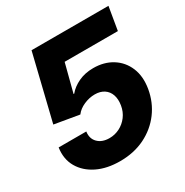

<svg xmlns="http://www.w3.org/2000/svg" viewBox="-169 -864 970 1008"><g transform="rotate(-30 315.5 -359.5)"><path d="M272.5 9.8Q192.9 9.8 134.5 -18.8Q76.2 -47.4 47.1 -97.9Q18.1 -148.4 27.8 -214.4H195.3Q189.5 -173.3 214.6 -148.2Q239.7 -123 284.2 -123Q317.4 -123 346.4 -137.9Q375.5 -152.8 395.5 -179.4Q415.5 -206.1 421.4 -241.7Q427.2 -277.3 418 -304.2Q408.7 -331.1 386.2 -345.9Q363.8 -360.8 330.6 -360.8Q297.4 -360.8 264.4 -346.4Q231.4 -332 212.9 -307.1L63.5 -332.5L159.7 -727.5H626L602.5 -587.9H279.8L235.8 -418H239.7Q263.7 -447.3 303.2 -465.8Q342.8 -484.4 392.6 -484.4Q458.5 -484.4 506.8 -454.1Q555.2 -423.8 577.6 -370.1Q600.1 -316.4 588.4 -245.6Q575.7 -170.9 532.7 -113.3Q489.7 -55.7 423.1 -22.9Q356.4 9.8 272.5 9.8Z"/></g></svg>

Font: Inter 16pt ExtraBold
Style: Italic
Weight: 800
Italic angle: -9.3988°
Version: Version 4.001;git-66647c0bb